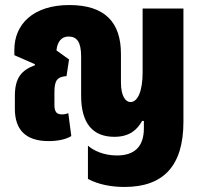

<svg xmlns="http://www.w3.org/2000/svg" viewBox="-20 -551 804 762"><path d="M474 191C628 191 708 108 708 -68V-517H546V-262C546 -191 527 -146 498 -146C479 -146 460 -168 460 -224V-337C460 -462 397 -531 255 -531C110 -531 37 -453 37 -354V-332L119 -296L118 -292C65 -272 39 -242 39 -170V-119C39 -35 83 9 173 9C212 9 244 1 263 -11L251 -102C244 -99 235 -97 226 -97C204 -97 196 -108 196 -135V-185C196 -232 207 -246 244 -249L254 -315L204 -351C208 -387 225 -406 252 -406C285 -406 302 -385 302 -326V-171C302 -58 351 -8 434 -8C495 -8 525 -37 544 -71H551V-42C551 29 516 66 444 66C391 66 350 46 329 27V159C371 182 424 191 474 191Z"/></svg>

Font: Noto Sans Thai UI ExtCond Blk
Style: Regular
Weight: 900
Width: 2
Designer: Monotype Design Team
Foundry: Monotype Imaging Inc.
Version: Version 2.000